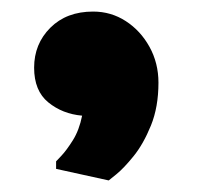

<svg xmlns="http://www.w3.org/2000/svg" viewBox="-20 -760 364 332"><path d="M77 -468V-481Q77 -481 86 -490.5Q95 -500 106 -517.5Q117 -535 122 -560Q88 -563 63.5 -583Q39 -603 39 -643Q39 -684 67 -712Q95 -740 141 -740Q172 -740 197.5 -723.5Q223 -707 238.5 -679Q254 -651 254 -617Q254 -575 241 -543Q228 -511 211 -490Q194 -469 181 -458.5Q168 -448 168 -448Z"/></svg>

Font: Kufam Black
Style: Regular
Weight: 900
Designer: Wael Morcos, Artur Schmal
Foundry: Original Type
Version: Version 1.301; ttfautohint (v1.8.3)